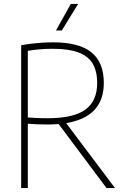

<svg xmlns="http://www.w3.org/2000/svg" viewBox="-20 -964 637 984"><path d="M88.5 0V-732.5Q112.5 -736.5 137.8 -739.8Q163 -743 191.5 -745Q220 -747 253.5 -747Q385 -747 448.5 -695.8Q512 -644.5 512 -539Q512 -468 480 -420.8Q448 -373.5 384.2 -349.8Q320.5 -326 224.5 -326Q192 -326 168.8 -327Q145.5 -328 122.5 -330V0ZM526 0 264 -350.5H306L569.5 0ZM222.5 -358Q358 -358 418 -402.5Q478 -447 478 -538.5Q478 -599.5 454.8 -638.2Q431.5 -677 381.5 -695.5Q331.5 -714 251 -714Q212 -714 182.8 -711.2Q153.5 -708.5 122.5 -703.5V-362Q142 -360.5 157.5 -359.8Q173 -359 188.2 -358.5Q203.5 -358 222.5 -358ZM267 -808 343 -944H380.5L297 -808Z"/></svg>

Font: Encode Sans SC SemiCondensed Thin
Style: Regular
Weight: 250
Width: 4
Designer: Multiple Designers
Foundry: Impallari Type
Version: Version 3.002